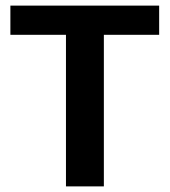

<svg xmlns="http://www.w3.org/2000/svg" viewBox="-20 -664 604 684"><path d="M215 0V-540H17V-644H547V-540H350V0Z"/></svg>

Font: Kanit Medium
Style: Regular
Weight: 500
Designer: Katatrad Team
Foundry: CadsonDemak
Version: Version 2.000; ttfautohint (v1.8.3)